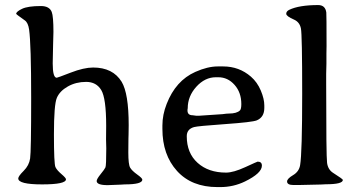

<svg xmlns="http://www.w3.org/2000/svg" viewBox="-20 -741 1428 770"><path d="M53.2 -25.4Q53.2 -34.2 75 -55.9Q96.7 -77.6 100.8 -105.5Q105 -133.3 105 -348.4Q105 -563.5 96.7 -622.6Q92.8 -649.9 79.6 -659.2Q44.9 -683.6 44.9 -685.5Q44.9 -694.3 68.4 -705.6Q91.8 -716.8 144 -716.8Q178.2 -716.8 187.5 -692.9Q194.3 -675.3 194.3 -613.3L192.9 -559.6Q191.4 -505.4 191.4 -486.8Q191.4 -429.2 207.5 -429.2Q210.4 -429.2 263.4 -449.7Q316.4 -470.2 353.5 -470.2Q432.6 -470.2 467.8 -413.1Q496.1 -366.2 496.1 -239.3L495.6 -202.6L495.1 -184.6L494.6 -129.9Q494.6 -81.1 502 -68.6Q509.3 -56.2 530 -41.3Q550.8 -26.4 550.8 -20.5Q550.8 -1.5 480.5 -1.5L463.4 -0.5L411.6 1.5Q367.7 1.5 367.7 -15.1Q367.7 -22.9 383.5 -42.5Q399.4 -62 402.8 -69.6Q406.2 -77.1 406.2 -146L405.3 -181.6L405.8 -236.8Q405.8 -347.2 386 -379.9Q366.2 -412.6 325.4 -412.6Q284.7 -412.6 252.2 -394.3Q219.7 -376 208 -348.6Q196.3 -321.3 196.3 -202.4Q196.3 -83.5 202.4 -70.8Q208.5 -58.1 226.6 -42.7Q244.6 -27.3 244.6 -22Q244.6 -1.5 148.9 -1.5Q53.2 -1.5 53.2 -25.4Z M766.6 -276.9H779.3L872.6 -283.2Q889.6 -285.6 897.5 -285.6Q929.7 -285.6 942.4 -298.3Q947.8 -303.7 947.8 -323.7Q947.8 -370.1 920.7 -400.6Q893.6 -431.2 855.5 -431.2H845.7Q801.8 -431.2 767.3 -393.1Q732.9 -355 732.9 -307.1L731.9 -300.8V-297.9Q731.9 -278.8 752.4 -278.8Q762.2 -276.9 766.6 -276.9ZM729 -194.8Q729 -127 772.5 -87.9Q815.9 -48.8 886.7 -48.8Q916 -48.8 963.9 -70.8Q1011.7 -92.8 1013.2 -92.8Q1030.3 -92.8 1030.3 -76.7Q1030.3 -46.4 962.4 -13.2Q916 9.3 863.3 9.3H852.1Q748.5 9.3 689.9 -55.4Q631.3 -120.1 631.3 -224.1V-235.4Q631.3 -236.3 631.3 -237.8Q631.3 -280.8 648.4 -324.2Q684.6 -417.5 763.2 -452.6Q812.5 -474.6 853.5 -474.6H875Q939 -474.6 986.3 -433.6Q1011.7 -411.6 1025.9 -377.9Q1040 -344.2 1040 -318.4V-308.1Q1040 -271 1009.8 -258.3Q992.2 -251 882.1 -243.2Q772 -235.4 758.3 -231.4Q729 -223.1 729 -194.8Z M1159.7 -662.1Q1127.9 -675.8 1127.9 -685.8Q1127.9 -695.8 1140.1 -701.7Q1179.7 -720.7 1255.9 -720.7Q1284.7 -720.7 1288.6 -690.9Q1289.6 -684.1 1289.6 -556.2L1289.1 -525.9V-485.4L1288.1 -445.3V-404.8Q1288.1 -114.7 1291.7 -87.6Q1295.4 -60.5 1316.4 -47.4Q1355 -22.9 1355 -19.5Q1355 -2 1286.6 -2L1267.1 -1L1177.7 1H1157.2Q1131.3 1 1131.3 -13.2Q1131.3 -24.4 1155.3 -38.6Q1179.2 -52.7 1183.6 -78.6Q1191.9 -128.4 1191.9 -365Q1191.9 -601.6 1186.8 -627Q1181.6 -652.3 1159.7 -662.1Z"/></svg>

Font: Averia Serif Libre Light
Style: Regular
Weight: 300
Version: Version 1.002